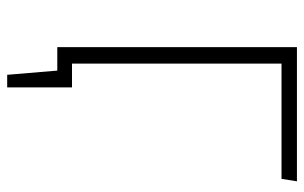

<svg xmlns="http://www.w3.org/2000/svg" viewBox="-180 -544 867 548"><g transform="rotate(90 254.0 -270.5)"><path d="M491 -640 498 -684H115V0H182L194 143H230V-42H162V-640Z"/></g></svg>

Font: Fira Sans ExtraLight
Style: Regular
Weight: 200
Designer: bBox Type GmbH & Carrois Corporate GbR & Edenspiekermann AG
Foundry: bBox Type GmbH & Carrois Corporate GbR & Edenspiekermann AG
Version: Version 4.300;PS 004.300;hotconv 1.0.88;makeotf.lib2.5.64775